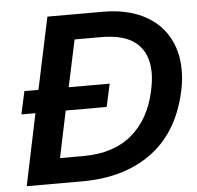

<svg xmlns="http://www.w3.org/2000/svg" viewBox="-51 -751 826 803"><g transform="rotate(-5 362.5 -349.5)"><path d="M92 -301H33L54 -397H113L177 -699H411Q506 -699 575 -665.5Q644 -632 680.5 -570.5Q717 -509 717 -428Q717 -389 710 -353Q676 -178 559.5 -89Q443 0 262 0H29ZM276 -105Q403 -105 480 -170Q557 -235 582 -353Q591 -394 591 -428Q591 -507 543 -550.5Q495 -594 393 -594H282L240 -397H412L391 -301H219L178 -105Z"/></g></svg>

Font: Prompt Medium
Style: Italic
Weight: 500
Italic angle: -12°
Designer: Katatrad Team
Foundry: CadsonDemak
Version: Version 1.001